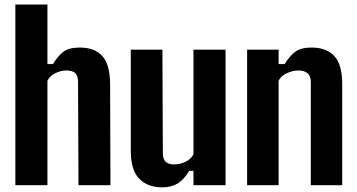

<svg xmlns="http://www.w3.org/2000/svg" viewBox="-20 -820 1581 850"><path d="M48 0V-800H190V-536.5H214.5Q236 -572 260.5 -590.8Q285 -609.5 333.5 -609.5Q399 -609.5 433 -572Q467 -534.5 467.5 -447L469 0H327.5L325.5 -459Q325.5 -484 313.2 -496Q301 -508 274 -508Q249 -508 224.5 -495.8Q200 -483.5 190 -462.5V0Z M698.5 9.5Q634.5 9.5 596.8 -28.2Q559 -66 559 -153V-600H699L701 -141Q701 -116 713.2 -104Q725.5 -92 752 -92Q777 -92 802 -104.2Q827 -116.5 836.5 -137.5V-600H978.5V0H836.5V-63.5H817.5Q794 -24 765.5 -7.2Q737 9.5 698.5 9.5Z M1074 0V-600H1213.5V-536.5H1240.5Q1262 -572 1287 -590.8Q1312 -609.5 1359.5 -609.5Q1425 -609.5 1460 -572Q1495 -534.5 1495 -447V0H1356V-459Q1355.5 -484 1341.2 -496Q1327 -508 1300 -508Q1276 -508 1249.5 -495.8Q1223 -483.5 1213.5 -462.5V0Z"/></svg>

Font: Big Shoulders Thin ExtraBold
Style: Regular
Weight: 800
Version: Version 2.002